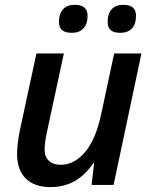

<svg xmlns="http://www.w3.org/2000/svg" viewBox="-20 -761 627 790"><path d="M50.3 -127.4Q50.3 -166 61.5 -223.6L129.9 -541H242.7L173.3 -218.3Q163.6 -173.8 163.6 -145Q163.6 -115.7 181.2 -99.4Q198.7 -83 230 -83Q267.1 -83 300.3 -107.2Q333.5 -131.3 357.4 -176.3Q381.8 -222.7 396 -289.6L449.7 -541H562L447.3 0H356.9L367.2 -89.8H364.3Q329.6 -39.6 286.4 -15.4Q243.2 8.8 187.5 8.8Q121.6 8.8 85.9 -26.6Q50.3 -62 50.3 -127.4ZM222.7 -670.9Q222.7 -705.1 239.5 -723.1Q256.3 -741.2 288.1 -741.2Q340.3 -741.2 340.3 -696.3Q340.3 -662.6 323.5 -644.3Q306.6 -626 275.4 -626Q248.5 -626 235.6 -637Q222.7 -647.9 222.7 -670.9ZM422.9 -670.9Q422.9 -705.1 439.5 -723.1Q456.1 -741.2 487.8 -741.2Q539.6 -741.2 539.6 -696.3Q539.6 -662.1 522.9 -644Q506.3 -626 475.1 -626Q448.2 -626 435.5 -637Q422.9 -647.9 422.9 -670.9Z"/></svg>

Font: Viking Open Sans Light
Style: Bold Italic
Weight: 600
Italic angle: -12°
Foundry: Ascender Corporation
Version: Version 2.000